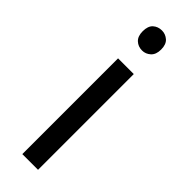

<svg xmlns="http://www.w3.org/2000/svg" viewBox="-251 -749 760 760"><g transform="rotate(45 129.0 -368.5)"><path d="M173 -536V0H85V-536ZM130 -737Q150 -737 165.5 -723.5Q181 -710 181 -681Q181 -653 165.5 -639Q150 -625 130 -625Q108 -625 93 -639Q78 -653 78 -681Q78 -710 93 -723.5Q108 -737 130 -737Z"/></g></svg>

Font: hexumalayalam05
Style: Book
Weight: 400
Designer: Jelle Bosma - Monotype Design Team
Foundry: Monotype Imaging Inc.
Version: Version 2.003